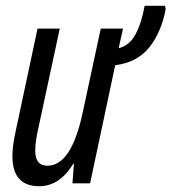

<svg xmlns="http://www.w3.org/2000/svg" viewBox="-20 -635 594 665"><path d="M116 10Q186 10 234 -68H236L231 0H292L379 -409Q456 -419 497.5 -471.5Q539 -524 554 -604L551 -615H481Q470 -554 449 -515.5Q428 -477 391 -468L406 -536H329L267 -248Q228 -61 144 -61Q102 -61 102 -113Q102 -130 105 -150Q108 -170 113 -192L187 -536H110L35 -184Q23 -131 23 -94Q23 10 116 10Z"/></svg>

Font: Noto Sans UI Condensed
Style: Italic
Weight: 400
Width: 3
Italic angle: -12°
Designer: Monotype Design Team
Foundry: Monotype Imaging Inc.
Version: Version 1.901